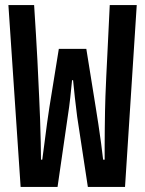

<svg xmlns="http://www.w3.org/2000/svg" viewBox="-20 -734 570 754"><path d="M61 0 13 -714H114Q122 -591 127 -496Q132 -401 134 -348Q136 -310 137.5 -264Q139 -218 140 -175.5Q141 -133 141 -107H146Q150 -136 155 -175Q160 -214 165 -251.5Q170 -289 174 -313L211 -542H319L356 -312Q361 -282 366.5 -245Q372 -208 377 -171.5Q382 -135 385 -107H391Q391 -130 391 -162.5Q391 -195 391.5 -231Q392 -267 392.5 -299.5Q393 -332 394 -355Q397 -433 401.5 -518Q406 -603 411 -714H517L471 0H325L283 -276Q278 -314 274 -351Q270 -388 267 -419H263Q260 -388 256 -351Q252 -314 246 -276L206 0Z"/></svg>

Font: Noto Sans Mono Condensed SemiBold
Style: Regular
Weight: 600
Width: 3
Designer: Monotype Design Team
Foundry: Monotype Imaging Inc.
Version: Version 2.014